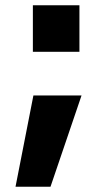

<svg xmlns="http://www.w3.org/2000/svg" viewBox="-20 -540 414 730"><path d="M105 -343V-520H282V-343ZM39 170 107 -177H290L172 170Z"/></svg>

Font: M PLUS 1 ExtraBold
Style: Regular
Weight: 800
Designer: Coji Morishita
Foundry: UNDERFOREST DESIGN
Version: Version 1.001